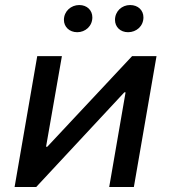

<svg xmlns="http://www.w3.org/2000/svg" viewBox="-20 -743 680 763"><path d="M38 0H124L474 -376H479L414 0H512L602 -520H505L168 -160H163L226 -520H128ZM287 -615C319 -615 347 -639 347 -674C347 -702 326 -723 295 -723C262 -723 234 -698 234 -664C234 -636 256 -615 287 -615ZM489 -615C522 -615 550 -639 550 -674C550 -702 529 -723 497 -723C464 -723 437 -698 437 -664C437 -636 458 -615 489 -615Z"/></svg>

Font: Fixel Display Medium
Style: Italic
Weight: 500
Italic angle: -10°
Designer: AlfaBravo + MacPaw
Foundry: Kyrylo Tkachov, Marchela Mozhyna, Serhii Makarenko, Maria Weinstein, Zakhar Kryvoshyya
Version: Version 1.210;Glyphs 3.2 (3217)